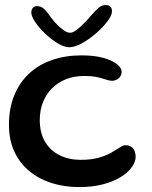

<svg xmlns="http://www.w3.org/2000/svg" viewBox="-20 -732 618 782"><path d="M302.5 30Q243 30 191.2 13.8Q139.5 -2.5 100.2 -34.5Q61 -66.5 38.8 -113.8Q16.5 -161 16.5 -224Q16.5 -290 37.5 -342.2Q58.5 -394.5 97.2 -431.2Q136 -468 190.8 -487.2Q245.5 -506.5 312 -506.5Q363.5 -506.5 400 -496.5Q436.5 -486.5 456 -471Q475.5 -455.5 475.5 -439.5Q475.5 -429.5 470 -421Q464.5 -412.5 455.5 -407.8Q446.5 -403 436.5 -403Q425 -403 411.8 -407.8Q398.5 -412.5 377.5 -417.5Q356.5 -422.5 322 -422.5Q282 -422.5 249 -409.5Q216 -396.5 192 -372.5Q168 -348.5 155 -315.8Q142 -283 142 -243.5Q142 -190.5 163.8 -154.2Q185.5 -118 223.2 -99.5Q261 -81 308.5 -81Q352 -81 382.5 -89.8Q413 -98.5 433.8 -110.5Q454.5 -122.5 468 -131.5Q481.5 -140.5 490.5 -140.5Q507 -140.5 516 -133.2Q525 -126 528.8 -115.2Q532.5 -104.5 532.5 -94.5Q532.5 -73 516.8 -51Q501 -29 471.5 -10.8Q442 7.5 399.2 18.8Q356.5 30 302.5 30ZM262.5 -539.5Q242 -539.5 215.5 -555.2Q189 -571 164.2 -594.8Q139.5 -618.5 123.5 -642Q107.5 -665.5 107.5 -681Q107.5 -693.5 114 -700.2Q120.5 -707 131 -707Q147.5 -707 159.8 -695.5Q172 -684 188 -660.5Q199 -645.5 213 -631.2Q227 -617 241 -607.8Q255 -598.5 265.5 -598.5Q276 -598.5 290.8 -609.5Q305.5 -620.5 321.8 -636.8Q338 -653 352 -669.5Q371 -691.5 383.2 -701.5Q395.5 -711.5 410.5 -711.5Q436 -711.5 436 -685.5Q436 -669.5 417.5 -645Q399 -620.5 371 -596.2Q343 -572 313.8 -555.8Q284.5 -539.5 262.5 -539.5Z"/></svg>

Font: Gluten
Style: Regular
Weight: 400
Designer: Tyler Finck
Foundry: Etcetera Type Company
Version: Version 1.300